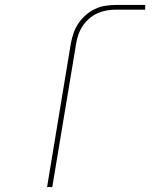

<svg xmlns="http://www.w3.org/2000/svg" viewBox="-20 -755 640 775"><path d="M170 0 266 -580Q270 -601 277 -621.5Q284 -642 296.5 -660.5Q309 -679 326 -694Q343 -709 363 -718.5Q383 -728 404.5 -731.5Q426 -735 447 -735H566V-716H447Q428 -716 409 -712.5Q390 -709 372.5 -701Q355 -693 339.5 -679.5Q324 -666 313 -649Q302 -632 296 -614Q290 -596 287 -577L191 0Z"/></svg>

Font: Iosevka SS04 Th Ex Obl
Style: Regular
Weight: 100
Width: 7
Italic angle: -9°
Monospace: yes
Designer: Belleve Invis
Foundry: Belleve Invis
Version: Version 19.0.0; ttfautohint (v1.8.4)